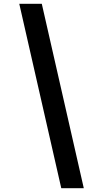

<svg xmlns="http://www.w3.org/2000/svg" viewBox="-20 -843 540 1006"><path d="M301 143 81 -823H199L419 143Z"/></svg>

Font: iosevka_custom_sans_ss08
Style: Bold Italic
Weight: 700
Italic angle: -10°
Designer: Belleve Invis
Foundry: Belleve Invis
Version: Version 10.3.0; ttfautohint (v1.8.3)